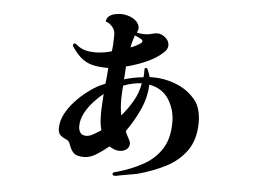

<svg xmlns="http://www.w3.org/2000/svg" viewBox="-50 -690 1099 812"><g transform="rotate(5 500.0 -284.0)"><path d="M392 -129Q387 -146 385.5 -163Q384 -180 384 -198Q384 -219 385.5 -240Q387 -261 388 -283Q368 -267 346.5 -243.5Q325 -220 311 -193Q297 -166 297 -138Q297 -122 304.5 -111Q312 -100 330 -100Q344 -100 362 -110.5Q380 -121 392 -129ZM545 -342Q506 -340 467 -325Q466 -311 465 -296Q464 -281 464 -267Q464 -232 470 -199Q497 -230 517.5 -265.5Q538 -301 545 -342ZM532 -520Q532 -524 527 -527Q522 -530 513 -534.5Q504 -539 498 -541Q494 -529 490 -515.5Q486 -502 484 -489Q506 -496 527 -511Q532 -514 532 -520ZM799 -198Q799 -125 765.5 -78Q732 -31 677.5 -3.5Q623 24 560 41Q541 45 521.5 48Q502 51 482 55Q478 56 474 57Q470 58 465 58Q455 58 455 50Q455 45 462 43Q469 41 473 40Q533 23 582 -4Q631 -31 659.5 -75.5Q688 -120 688 -189Q688 -242 660.5 -285.5Q633 -329 577 -339Q575 -284 551 -231.5Q527 -179 495 -135Q498 -124 507.5 -108Q517 -92 517 -84Q517 -67 504.5 -58Q492 -49 476 -49Q463 -49 453.5 -53Q444 -57 432 -64Q413 -48 384 -29Q355 -10 329 -10Q302 -10 289 -18.5Q276 -27 266 -52Q262 -64 258 -69.5Q254 -75 242 -80Q226 -87 219 -96Q212 -105 212 -123Q212 -152 227 -181.5Q242 -211 266.5 -237.5Q291 -264 318 -284.5Q345 -305 369 -317Q374 -319 380 -321.5Q386 -324 392 -327Q394 -344 395.5 -361Q397 -378 398 -394Q362 -394 335.5 -399.5Q309 -405 287.5 -421Q266 -437 245 -468Q241 -472 241 -477Q241 -485 247 -485Q251 -485 254.5 -482Q258 -479 261 -477Q278 -464 296.5 -459.5Q315 -455 337 -455Q354 -455 375.5 -458.5Q397 -462 407 -466Q409 -481 410 -499.5Q411 -518 411 -534Q411 -553 403 -564Q395 -575 387 -581Q380 -586 370 -589Q372 -605 383 -613Q394 -621 408.5 -623.5Q423 -626 432 -626Q449 -626 467 -620Q485 -614 498 -601.5Q511 -589 511 -571Q511 -567 509 -562.5Q507 -558 505 -554Q522 -549 547 -550Q558 -551 571 -554.5Q584 -558 592 -558Q610 -558 626.5 -544Q643 -530 643 -511Q643 -495 626.5 -480Q610 -465 592 -454Q561 -436 526.5 -423.5Q492 -411 472 -407Q471 -394 470.5 -380Q470 -366 468 -352Q488 -358 508.5 -362Q529 -366 550 -368Q551 -376 551 -384.5Q551 -393 551 -402Q551 -408 558 -408Q562 -408 565.5 -400Q569 -392 572 -383Q575 -374 575 -371Q580 -371 584.5 -371Q589 -371 593 -371Q637 -371 682.5 -354.5Q728 -338 759 -306Q782 -284 790.5 -256.5Q799 -229 799 -198Z"/></g></svg>

Font: Kaisei Tokumin
Style: Bold
Weight: 700
Designer: Font-Kai, 金井和夫
Foundry: KAZUO KANAI
Version: Version 5.003